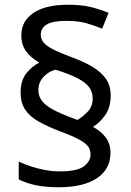

<svg xmlns="http://www.w3.org/2000/svg" viewBox="-20 -785 553 810"><path d="M67 -395Q67 -445 91 -475.5Q115 -506 146 -521Q110 -541 90 -568.5Q70 -596 70 -636Q70 -696 121 -730.5Q172 -765 267 -765Q323 -765 362 -755.5Q401 -746 438 -731L411 -664Q377 -678 343 -687.5Q309 -697 261 -697Q201 -697 176.5 -681.5Q152 -666 152 -638Q152 -620 164 -605.5Q176 -591 204.5 -576.5Q233 -562 284 -543Q336 -524 372 -502Q408 -480 427.5 -451.5Q447 -423 447 -383Q447 -332 424 -299.5Q401 -267 372 -250Q407 -231 426.5 -204.5Q446 -178 446 -140Q446 -71 388.5 -33Q331 5 228 5Q173 5 132 -3.5Q91 -12 59 -28V-103Q81 -93 109 -83.5Q137 -74 169 -68Q201 -62 232 -62Q306 -62 334 -83.5Q362 -105 362 -133Q362 -152 352.5 -166Q343 -180 315.5 -195.5Q288 -211 233 -231Q181 -251 143.5 -272Q106 -293 86.5 -322Q67 -351 67 -395ZM142 -405Q142 -381 155.5 -361.5Q169 -342 200.5 -324.5Q232 -307 285 -287L307 -279Q330 -293 350.5 -314.5Q371 -336 371 -370Q371 -395 357.5 -415Q344 -435 310 -453.5Q276 -472 214 -491Q186 -484 164 -461Q142 -438 142 -405Z"/></svg>

Font: Noto Sans Georgian
Style: Regular
Weight: 400
Designer: Monotype Design Team, Akaki Razmadze
Foundry: Google LLC
Version: Version 2.002